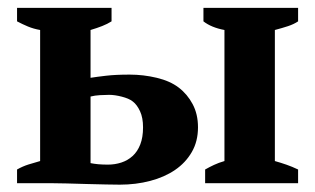

<svg xmlns="http://www.w3.org/2000/svg" viewBox="-20 -477 821 500"><path d="M215.8 -274.4Q231.4 -276.9 256.3 -279.8Q281.2 -282.7 317.9 -282.7Q353.5 -282.7 388.2 -274.4Q422.9 -266.1 445.3 -249Q467.8 -231.9 481.7 -205.8Q495.6 -179.7 495.6 -145.5Q495.6 -108.9 479.5 -81.1Q463.4 -53.2 435.8 -34.4Q408.2 -15.6 371.1 -5.9Q334 3.9 292 3.9Q279.8 3.9 256.3 3.4Q232.9 2.9 206.1 2.2Q179.2 1.5 153.1 0.7Q127 0 109.4 0H24.4V-35.6Q39.1 -43.9 54 -48.6Q68.8 -53.2 84.5 -57.6V-398.9Q67.4 -401.9 52.7 -408Q38.1 -414.1 24.4 -421.4V-456.5H270.5V-421.4Q259.8 -414.6 246.1 -409.2Q232.4 -403.8 215.8 -398.9ZM215.8 -52.2Q225.1 -50.3 236.1 -49.3Q247.1 -48.3 261.2 -48.3Q279.3 -48.3 295.9 -53.7Q312.5 -59.1 325.2 -70.6Q337.9 -82 345.2 -100.6Q352.5 -119.1 352.5 -145.5Q352.5 -170.4 344.7 -187.3Q336.9 -204.1 326.2 -212.4Q320.8 -216.8 313.2 -220Q305.7 -223.1 297.1 -225.3Q288.6 -227.5 280 -228.8Q271.5 -230 264.2 -230Q253.4 -230 240.2 -229.2Q227.1 -228.5 215.8 -225.6ZM756.3 0H514.2V-35.6Q525.4 -42 537.4 -47.6Q549.3 -53.2 564.5 -57.6V-398.9Q530.3 -405.3 509.8 -421.4V-456.5H756.3V-421.4Q745.6 -414.1 730 -408.9Q714.4 -403.8 695.8 -398.9V-57.6Q711.4 -53.2 726.1 -48.1Q740.7 -43 756.3 -35.6Z"/></svg>

Font: PT Astra Serif
Style: Bold
Weight: 700
Designer: A.Korolkova, I. Chaeva
Foundry: ParaType Ltd
Version: Version 1.002